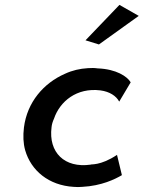

<svg xmlns="http://www.w3.org/2000/svg" viewBox="-20 -763 588 786"><path d="M330 -598 385 -581 548 -698 469 -743ZM468 -347 515 -426C501 -450 456 -480 381 -483H380C367 -485 354 -485 340 -484C307 -482 276 -475 246 -461C159 -423 91 -345 78 -241C74 -207 75 -177 83 -148C107 -65 179 -4 282 2C294 3 304 3 316 2C396 -2 452 -30 479 -46L459 -129C390 -83 351 -92 351 -89C244 -74 178 -139 191 -242C192 -254 196 -266 201 -277C225 -348 294 -405 391 -393C429 -388 456 -370 468 -347Z"/></svg>

Font: Bluebird
Style: LiObl
Weight: 300
Designer: Jasper
Foundry: Cannot Into Space Fonts
Version: Version 0.98